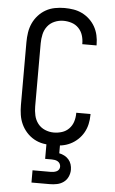

<svg xmlns="http://www.w3.org/2000/svg" viewBox="-63 -785 625 1046"><g transform="rotate(5 250.0 -261.5)"><path d="M247 8Q221 8 194.5 3Q168 -2 145 -15Q122 -28 104 -48Q86 -68 75 -92Q64 -116 60 -142.5Q56 -169 56 -195V-540Q56 -566 60 -592.5Q64 -619 75 -643Q86 -667 104 -687Q122 -707 145 -720Q168 -733 194.5 -738Q221 -743 247 -743Q272 -743 296.5 -739Q321 -735 343.5 -724Q366 -713 384.5 -695.5Q403 -678 415 -656.5Q427 -635 432.5 -610.5Q438 -586 438 -561V-555H360V-559Q360 -582 353 -604Q346 -626 330 -642.5Q314 -659 292 -666Q270 -673 247 -673Q222 -673 198.5 -663Q175 -653 160 -633.5Q145 -614 139.5 -589.5Q134 -565 134 -540V-195Q134 -170 139.5 -145.5Q145 -121 160 -101.5Q175 -82 198.5 -72Q222 -62 247 -62Q270 -62 292 -69Q314 -76 330 -92.5Q346 -109 353 -131Q360 -153 360 -176V-180H438V-174Q438 -149 432.5 -124.5Q427 -100 415 -78.5Q403 -57 384.5 -39.5Q366 -22 343.5 -11Q321 0 296.5 4Q272 8 247 8ZM250 220H150V153H250Q258 153 266 151.5Q274 150 281.5 146.5Q289 143 293.5 136Q298 129 298 121Q298 112 294 104.5Q290 97 282.5 92.5Q275 88 266.5 86.5Q258 85 250 85H213V-62H287V48Q302 51 315.5 58Q329 65 339 76.5Q349 88 353.5 102.5Q358 117 358 132Q358 152 349.5 170.5Q341 189 325 200.5Q309 212 289.5 216Q270 220 250 220Z"/></g></svg>

Font: Iosevka MaddieWtf
Style: Regular
Weight: 400
Monospace: yes
Designer: Belleve Invis
Foundry: Belleve Invis
Version: Version 31.3.0; ttfautohint (v1.8.3)